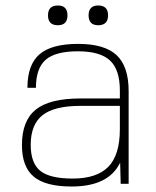

<svg xmlns="http://www.w3.org/2000/svg" viewBox="-20 -670 569 700"><path d="M418 -77Q376 10 241 10Q146 10 103 -26Q60 -62 60 -141Q60 -230 110.5 -270.5Q161 -311 273 -311H417V-340Q417 -416 381 -449.5Q345 -483 264 -483Q182 -483 146.5 -452Q111 -421 111 -350H80Q80 -434 124 -472Q168 -510 265 -510Q361 -510 405 -469Q449 -428 449 -338V0H420ZM417 -284H273Q178 -284 135 -250Q92 -216 92 -142Q92 -75 127 -47Q162 -19 245 -19Q333 -19 375 -62Q417 -105 417 -199ZM191 -650Q226 -650 226 -614Q226 -578 191 -578Q155 -578 155 -614Q155 -650 191 -650ZM338 -650Q374 -650 374 -614Q374 -578 338 -578Q303 -578 303 -614Q303 -650 338 -650Z"/></svg>

Font: Fivo Sans Thin
Style: Regular
Weight: 250
Foundry: Alexander Slobzheninov
Version: 1.0